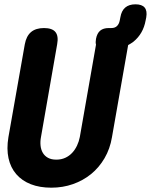

<svg xmlns="http://www.w3.org/2000/svg" viewBox="-20 -860 699 890"><path d="M95 -655Q102 -693 124 -711.5Q146 -730 184 -730Q222 -730 237 -711.5Q252 -693 245 -655L170 -225Q166 -204 168 -185Q170 -166 178.5 -151.5Q187 -137 202.5 -128.5Q218 -120 241 -120Q264 -120 282.5 -128.5Q301 -137 314.5 -151.5Q328 -166 337 -185Q346 -204 350 -225L425 -653Q422 -664 425 -680Q430 -706 444.5 -718Q459 -730 484 -730H496Q513 -730 522.5 -739.5Q532 -749 535 -765L538 -780Q543 -810 560.5 -825Q578 -840 608 -840Q638 -840 650.5 -825Q663 -810 658 -780L655 -765Q644 -704 599 -667Q587 -658 574 -651L499 -224Q490 -170 464.5 -126.5Q439 -83 402 -53Q365 -23 318 -6.5Q271 10 218 10Q164 10 123 -6Q82 -22 55.5 -52.5Q29 -83 19.5 -126.5Q10 -170 19 -224Z"/></svg>

Font: Maple Mono NL ExtraBold
Style: Italic
Weight: 800
Italic angle: -10°
Monospace: yes
Designer: subframe7536
Version: Version 7.000